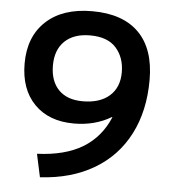

<svg xmlns="http://www.w3.org/2000/svg" viewBox="-53 -788 749 846"><g transform="rotate(5 321.5 -365.5)"><path d="M599 -460Q599 -323 546 -220Q493 -117 393 -58Q293 1 155 9L133 -93Q256 -98 334 -145Q412 -192 450 -282L448 -283Q376 -240 283 -240Q172 -240 108 -305.5Q44 -371 44 -485Q44 -604 117.5 -672Q191 -740 321 -740Q457 -740 528 -668.5Q599 -597 599 -460ZM313 -341Q389 -341 431.5 -378.5Q474 -416 474 -483Q474 -548 436.5 -590.5Q399 -633 321 -633Q249 -633 209 -594.5Q169 -556 169 -487Q169 -418 206.5 -379.5Q244 -341 313 -341Z"/></g></svg>

Font: Enso SemiBold
Style: Regular
Weight: 600
Designer: Coji Morishita
Foundry: UNDERFOREST DESIGN
Version: Version 1.000